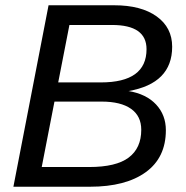

<svg xmlns="http://www.w3.org/2000/svg" viewBox="-20 -708 707 728"><path d="M164.1 -688H413.1Q515.1 -688 574 -645.8Q632.8 -603.5 632.8 -530.8Q632.8 -391.6 467.3 -362.8Q534.7 -351.6 571.8 -311.8Q608.9 -272 608.9 -214.4Q608.9 -110.4 532.7 -55.2Q456.5 0 321.3 0H30.8ZM200.7 -395.5H362.3Q535.6 -395.5 535.6 -521.5Q535.6 -613.3 404.8 -613.3H243.2ZM138.2 -74.7H317.9Q420.4 -74.7 468 -110.6Q515.6 -146.5 515.6 -215.8Q515.6 -268.1 476.8 -295.4Q438 -322.8 365.2 -322.8H186.5Z"/></svg>

Font: Liberation Sans
Style: Italic
Weight: 400
Italic angle: -12°
Designer: Steve Matteson
Foundry: Ascender Corporation
Version: Version 2.1.5